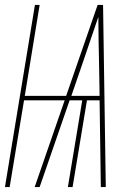

<svg xmlns="http://www.w3.org/2000/svg" viewBox="-26 -755 546 775"><path d="M-6 0 115 -735H134L74 -368H241L368 -735H390L401 0H381L376 -350H325L267 0H248L306 -350H255L134 0H114L235 -350H71L13 0ZM262 -368H376L374 -490Q373 -539 372 -588.5Q371 -638 371 -687Q354 -638 337.5 -588.5Q321 -539 304 -490Z"/></svg>

Font: Iosevka Thin Oblique
Style: Regular
Weight: 100
Italic angle: -9°
Monospace: yes
Designer: Belleve Invis
Foundry: Belleve Invis
Version: Version 32.5.0; ttfautohint (v1.8.4)